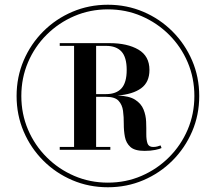

<svg xmlns="http://www.w3.org/2000/svg" viewBox="-20 -780 910 810"><path d="M435 10Q355 10 285.2 -19.8Q215.5 -49.5 162.5 -102.5Q109.5 -155.5 79.8 -225.2Q50 -295 50 -375Q50 -455 79.8 -524.8Q109.5 -594.5 162.5 -647.5Q215.5 -700.5 285.2 -730.2Q355 -760 435 -760Q515 -760 584.8 -730.2Q654.5 -700.5 707.5 -647.5Q760.5 -594.5 790.5 -524.8Q820.5 -455 820.5 -375Q820.5 -295 790.5 -225.2Q760.5 -155.5 707.5 -102.5Q654.5 -49.5 584.8 -19.8Q515 10 435 10ZM435 -9.5Q511 -9.5 577 -38Q643 -66.5 693.2 -116.8Q743.5 -167 771.8 -233.2Q800 -299.5 800 -375Q800 -451 771.8 -517.2Q743.5 -583.5 693.2 -633.5Q643 -683.5 577 -712Q511 -740.5 435 -740.5Q359.5 -740.5 293.2 -712Q227 -683.5 176.8 -633.5Q126.5 -583.5 98.2 -517.2Q70 -451 70 -375Q70 -299.5 98.2 -233.2Q126.5 -167 176.8 -116.8Q227 -66.5 293.2 -38Q359.5 -9.5 435 -9.5ZM589.5 -143.5Q548.5 -143.5 530.2 -160Q512 -176.5 507 -202.5Q502 -228.5 502.2 -257.5Q502.5 -286.5 499 -312.5Q495.5 -338.5 480 -355Q464.5 -371.5 427.5 -371.5H385.5V-160H445.5V-148H232V-160H292.5V-586.5H232V-598H442.5Q517 -598 563.8 -570.8Q610.5 -543.5 610.5 -485Q610.5 -433 575.2 -407.5Q540 -382 476 -377Q525 -375.5 550.2 -359.2Q575.5 -343 585.5 -318.2Q595.5 -293.5 596.5 -266.2Q597.5 -239 597.2 -214.8Q597 -190.5 602.2 -175.2Q607.5 -160 626 -160Q635.5 -160 643.2 -162Q651 -164 657.5 -166.5L661.5 -155.5Q654.5 -151.5 635 -147.5Q615.5 -143.5 589.5 -143.5ZM385.5 -383H427.5Q470.5 -383 492.5 -407.2Q514.5 -431.5 514.5 -485Q514.5 -538.5 492.5 -562.5Q470.5 -586.5 427.5 -586.5H385.5Z"/></svg>

Font: Bodoni Moda
Style: Bold
Weight: 700
Designer: Owen Earl
Foundry: indestructible type
Version: Version 2.005